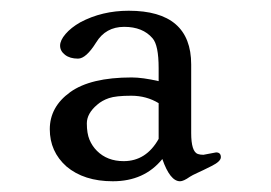

<svg xmlns="http://www.w3.org/2000/svg" viewBox="-20 -718 499 354"><path d="M279.3 -424.8Q246.1 -383.8 188 -383.8Q134.8 -383.8 102.5 -411.1Q71.8 -438.5 71.8 -479.7Q71.8 -521 109.4 -548.1Q147 -575.2 222.7 -575.2Q242.7 -575.2 272.5 -568.4V-592.3Q272.5 -634.8 261.2 -647.5Q243.2 -668.5 209 -668.5Q174.8 -668.5 157.2 -639.6Q138.7 -609.9 123.8 -609.9Q108.9 -609.9 99.9 -616.9Q90.8 -624 90.8 -633.8Q90.8 -643.6 100.8 -655.3Q110.8 -667 127.9 -676.8Q168 -698.2 217.3 -698.2Q332.5 -698.2 332.5 -599.1V-472.7Q332.5 -438.5 344.7 -434.1Q349.1 -432.6 355 -432.6L378.4 -437Q387.2 -437 387.2 -428.2Q387.2 -420.4 370.1 -411.9Q353 -403.3 343.8 -399.2Q334.5 -395 330.1 -392.1Q318.4 -383.8 312 -383.8Q293.5 -383.8 279.3 -424.8ZM208 -420.9Q249.5 -420.9 272.5 -461.9V-527.8Q250 -541.5 221.9 -541.5Q193.8 -541.5 180.9 -537.1Q168 -532.7 159.2 -524.9Q140.1 -508.8 140.1 -490.5Q140.1 -472.2 145 -460.4Q149.9 -448.7 158.7 -439.9Q177.7 -420.9 208 -420.9Z"/></svg>

Font: Ovo
Style: Regular
Weight: 400
Designer: Nicole Fally
Foundry: Sorkin Type Co.
Version: Version 1.001